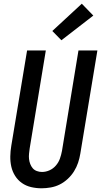

<svg xmlns="http://www.w3.org/2000/svg" viewBox="-20 -1007 545 1035"><path d="M204 8Q175 8 147.5 1.5Q120 -5 98 -20.5Q76 -36 61.5 -59Q47 -82 41 -108.5Q35 -135 35.5 -164Q36 -193 41 -222L126 -735H227L140 -207Q138 -193 136.5 -178.5Q135 -164 136.5 -150Q138 -136 143 -123Q148 -110 156.5 -100Q165 -90 178.5 -85Q192 -80 206 -80Q227 -80 247 -89Q267 -98 281.5 -115Q296 -132 303 -152Q310 -172 314 -193L403 -735H505L413 -179Q409 -154 401 -130Q393 -106 379 -83.5Q365 -61 345 -42.5Q325 -24 302 -12.5Q279 -1 253.5 3.5Q228 8 204 8ZM311 -790 262 -840 421 -987 483 -923Z"/></svg>

Font: Iosevka Curly Semibold Oblique
Style: Regular
Weight: 600
Italic angle: -9°
Monospace: yes
Designer: Belleve Invis
Foundry: Belleve Invis
Version: Version 11.1.0; ttfautohint (v1.8.3)